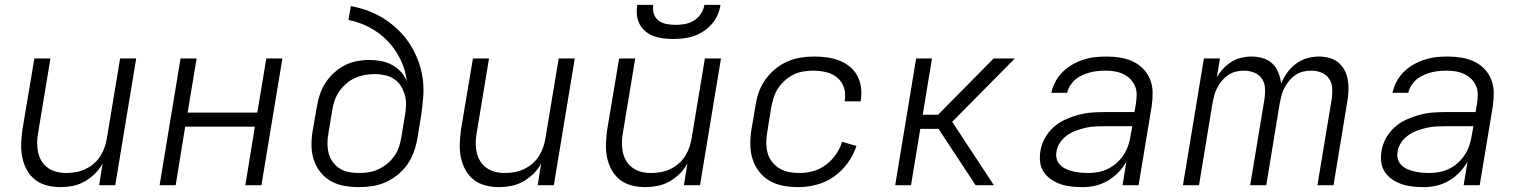

<svg xmlns="http://www.w3.org/2000/svg" viewBox="-20 -760 6240 788"><path d="M229 8Q200 8 172.5 1Q145 -6 124 -22.5Q103 -39 90 -63Q77 -87 71.5 -114Q66 -141 67 -170Q68 -199 72 -228L121 -520H187L137 -218Q133 -198 132.5 -177Q132 -156 136 -136.5Q140 -117 150 -100Q160 -83 176 -71.5Q192 -60 211.5 -55Q231 -50 252 -50Q272 -50 291.5 -53.5Q311 -57 329.5 -65.5Q348 -74 364.5 -88Q381 -102 392 -119.5Q403 -137 409.5 -156Q416 -175 419 -195L473 -520H539L453 0H387L401 -89Q389 -66 369.5 -47Q350 -28 327 -15Q304 -2 278.5 3Q253 8 229 8Z M635 0 721 -520H787L750 -298H1036L1073 -520H1139L1053 0H987L1026 -240H740L701 0Z M1452 8Q1421 8 1391.5 2.5Q1362 -3 1337.5 -17Q1313 -31 1295 -53.5Q1277 -76 1268 -103.5Q1259 -131 1258.5 -161Q1258 -191 1263 -222L1280 -319Q1284 -345 1292 -370Q1300 -395 1314.5 -418Q1329 -441 1349.5 -460Q1370 -479 1394 -491.5Q1418 -504 1444 -509Q1470 -514 1495 -514Q1520 -514 1544 -509.5Q1568 -505 1589 -493.5Q1610 -482 1625.5 -465Q1641 -448 1650 -426Q1644 -474 1623.5 -516Q1603 -558 1571.5 -591Q1540 -624 1498.5 -646.5Q1457 -669 1410 -678L1420 -735Q1458 -728 1493.5 -714.5Q1529 -701 1559.5 -681Q1590 -661 1616.5 -635Q1643 -609 1662.5 -578.5Q1682 -548 1695.5 -513Q1709 -478 1714.5 -440Q1720 -402 1717 -362.5Q1714 -323 1708 -283L1692 -186Q1687 -159 1677 -132.5Q1667 -106 1650 -82.5Q1633 -59 1610 -41Q1587 -23 1561 -11.5Q1535 0 1507 4Q1479 8 1452 8ZM1452 -50Q1472 -50 1492.5 -53Q1513 -56 1532.5 -65Q1552 -74 1568.5 -87.5Q1585 -101 1597.5 -118.5Q1610 -136 1617 -156Q1624 -176 1627 -196L1642 -286Q1646 -308 1646.5 -329Q1647 -350 1641.5 -370Q1636 -390 1625.5 -407Q1615 -424 1598.5 -435Q1582 -446 1561 -451Q1540 -456 1519 -456Q1499 -456 1478.5 -452.5Q1458 -449 1438.5 -440.5Q1419 -432 1402.5 -418Q1386 -404 1373.5 -386.5Q1361 -369 1354 -349.5Q1347 -330 1344 -310L1328 -213Q1324 -192 1324 -171Q1324 -150 1329 -130.5Q1334 -111 1346 -95Q1358 -79 1374 -68.5Q1390 -58 1410.5 -54Q1431 -50 1452 -50Z M2029 8Q2000 8 1972.5 1Q1945 -6 1924 -22.5Q1903 -39 1890 -63Q1877 -87 1871.5 -114Q1866 -141 1867 -170Q1868 -199 1872 -228L1921 -520H1987L1937 -218Q1933 -198 1932.5 -177Q1932 -156 1936 -136.5Q1940 -117 1950 -100Q1960 -83 1976 -71.5Q1992 -60 2011.5 -55Q2031 -50 2052 -50Q2072 -50 2091.5 -53.5Q2111 -57 2129.5 -65.5Q2148 -74 2164.5 -88Q2181 -102 2192 -119.5Q2203 -137 2209.5 -156Q2216 -175 2219 -195L2273 -520H2339L2253 0H2187L2201 -89Q2189 -66 2169.5 -47Q2150 -28 2127 -15Q2104 -2 2078.5 3Q2053 8 2029 8Z M2629 8Q2600 8 2572.5 1Q2545 -6 2524 -22.5Q2503 -39 2490 -63Q2477 -87 2471.5 -114Q2466 -141 2467 -170Q2468 -199 2472 -228L2521 -520H2587L2537 -218Q2533 -198 2532.5 -177Q2532 -156 2536 -136.5Q2540 -117 2550 -100Q2560 -83 2576 -71.5Q2592 -60 2611.5 -55Q2631 -50 2652 -50Q2672 -50 2691.5 -53.5Q2711 -57 2729.5 -65.5Q2748 -74 2764.5 -88Q2781 -102 2792 -119.5Q2803 -137 2809.5 -156Q2816 -175 2819 -195L2873 -520H2939L2853 0H2787L2801 -89Q2789 -66 2769.5 -47Q2750 -28 2727 -15Q2704 -2 2678.5 3Q2653 8 2629 8ZM2743 -600Q2722 -600 2701.5 -602.5Q2681 -605 2662.5 -612Q2644 -619 2629 -631.5Q2614 -644 2605 -661Q2596 -678 2594 -698.5Q2592 -719 2595 -740H2661Q2658 -721 2663.5 -703.5Q2669 -686 2683 -675.5Q2697 -665 2715.5 -661.5Q2734 -658 2753 -658Q2772 -658 2791.5 -661.5Q2811 -665 2828 -675.5Q2845 -686 2856.5 -703.5Q2868 -721 2871 -740H2937Q2934 -719 2925 -698.5Q2916 -678 2901 -661Q2886 -644 2867 -631.5Q2848 -619 2827.5 -612Q2807 -605 2785.5 -602.5Q2764 -600 2743 -600Z M3256 8Q3225 8 3195 2.5Q3165 -3 3139.5 -17.5Q3114 -32 3096 -55Q3078 -78 3069 -106Q3060 -134 3059.5 -165.5Q3059 -197 3064 -228L3081 -328Q3085 -355 3094.5 -382Q3104 -409 3121 -433Q3138 -457 3161.5 -476.5Q3185 -496 3211.5 -507.5Q3238 -519 3266 -523.5Q3294 -528 3321 -528Q3347 -528 3373.5 -524.5Q3400 -521 3423.5 -512Q3447 -503 3466.5 -487.5Q3486 -472 3498 -450Q3510 -428 3513.5 -402.5Q3517 -377 3513 -350L3512 -344H3447V-348Q3452 -376 3443.5 -401Q3435 -426 3415.5 -442Q3396 -458 3370 -464Q3344 -470 3317 -470Q3297 -470 3276 -466.5Q3255 -463 3236 -453.5Q3217 -444 3200.5 -429Q3184 -414 3172.5 -396Q3161 -378 3155 -358Q3149 -338 3145 -318L3129 -218Q3125 -196 3125 -174Q3125 -152 3130.5 -132Q3136 -112 3149 -95.5Q3162 -79 3179.5 -68.5Q3197 -58 3218 -54Q3239 -50 3262 -50Q3289 -50 3317 -57.5Q3345 -65 3369 -83Q3393 -101 3410.5 -126Q3428 -151 3436 -178L3495 -161Q3483 -124 3459 -91Q3435 -58 3402.5 -35Q3370 -12 3331.5 -2Q3293 8 3256 8Z M3984 0 3832 -231H3757L3719 0H3654L3740 -520H3805L3767 -289H3830L4058 -520H4145L3888 -260L4059 0Z M4423 8Q4400 8 4377 5.5Q4354 3 4333.5 -4Q4313 -11 4295 -23Q4277 -35 4264.5 -53Q4252 -71 4249 -93.5Q4246 -116 4250 -140Q4254 -167 4268 -192.5Q4282 -218 4303.5 -237.5Q4325 -257 4351.5 -269Q4378 -281 4405.5 -288.5Q4433 -296 4460 -298Q4487 -300 4514 -300H4636L4642 -335Q4645 -354 4645 -373Q4645 -392 4637.5 -408.5Q4630 -425 4617.5 -437Q4605 -449 4589 -456.5Q4573 -464 4555 -467Q4537 -470 4518 -470Q4502 -470 4486 -468.5Q4470 -467 4454.5 -463Q4439 -459 4423 -452Q4407 -445 4394.5 -434.5Q4382 -424 4372.5 -409.5Q4363 -395 4360 -379H4295Q4300 -403 4312 -425.5Q4324 -448 4342 -465.5Q4360 -483 4382 -495.5Q4404 -508 4427.5 -515.5Q4451 -523 4474.5 -525.5Q4498 -528 4522 -528Q4550 -528 4577.5 -523.5Q4605 -519 4629 -508Q4653 -497 4671.5 -478Q4690 -459 4700 -434.5Q4710 -410 4710.5 -382Q4711 -354 4707 -326L4653 0H4587L4603 -97Q4590 -73 4570 -52.5Q4550 -32 4526 -18Q4502 -4 4475.5 2Q4449 8 4423 8ZM4447 -50Q4467 -50 4488 -54Q4509 -58 4529 -68Q4549 -78 4565.5 -93.5Q4582 -109 4593.5 -127.5Q4605 -146 4611.5 -166.5Q4618 -187 4621 -208L4627 -242H4514Q4495 -242 4475 -241Q4455 -240 4435.5 -235.5Q4416 -231 4396.5 -224Q4377 -217 4360 -205Q4343 -193 4331 -175.5Q4319 -158 4316 -138Q4313 -122 4317 -107.5Q4321 -93 4331.5 -82.5Q4342 -72 4356 -66Q4370 -60 4384.5 -56.5Q4399 -53 4415 -51.5Q4431 -50 4447 -50Z M4835 0 4921 -520H4987L4974 -442Q4984 -461 5000 -478Q5016 -495 5034.5 -506.5Q5053 -518 5074.5 -523Q5096 -528 5117 -528Q5141 -528 5163.5 -521Q5186 -514 5202 -499Q5218 -484 5226.5 -462.5Q5235 -441 5238 -418Q5248 -441 5263 -462Q5278 -483 5299 -498.5Q5320 -514 5344.5 -521Q5369 -528 5393 -528Q5415 -528 5435.5 -522.5Q5456 -517 5472 -504Q5488 -491 5498 -472.5Q5508 -454 5511.5 -433Q5515 -412 5514.5 -390Q5514 -368 5510 -346L5453 0H5387L5446 -356Q5449 -378 5447.5 -400Q5446 -422 5434 -438.5Q5422 -455 5402.5 -462.5Q5383 -470 5361 -470Q5345 -470 5328 -466Q5311 -462 5296.5 -452Q5282 -442 5270.5 -428Q5259 -414 5251 -398.5Q5243 -383 5239 -367Q5235 -351 5232 -335L5177 0H5111L5170 -356Q5173 -378 5171.5 -400Q5170 -422 5158 -438.5Q5146 -455 5126.5 -462.5Q5107 -470 5085 -470Q5069 -470 5052 -466Q5035 -462 5020.5 -452Q5006 -442 4994.5 -428Q4983 -414 4975 -398.5Q4967 -383 4963 -367Q4959 -351 4956 -335L4901 0Z M5823 8Q5800 8 5777 5.5Q5754 3 5733.5 -4Q5713 -11 5695 -23Q5677 -35 5664.5 -53Q5652 -71 5649 -93.5Q5646 -116 5650 -140Q5654 -167 5668 -192.5Q5682 -218 5703.5 -237.5Q5725 -257 5751.5 -269Q5778 -281 5805.5 -288.5Q5833 -296 5860 -298Q5887 -300 5914 -300H6036L6042 -335Q6045 -354 6045 -373Q6045 -392 6037.5 -408.5Q6030 -425 6017.5 -437Q6005 -449 5989 -456.5Q5973 -464 5955 -467Q5937 -470 5918 -470Q5902 -470 5886 -468.5Q5870 -467 5854.5 -463Q5839 -459 5823 -452Q5807 -445 5794.5 -434.5Q5782 -424 5772.5 -409.5Q5763 -395 5760 -379H5695Q5700 -403 5712 -425.5Q5724 -448 5742 -465.5Q5760 -483 5782 -495.5Q5804 -508 5827.5 -515.5Q5851 -523 5874.5 -525.5Q5898 -528 5922 -528Q5950 -528 5977.5 -523.5Q6005 -519 6029 -508Q6053 -497 6071.5 -478Q6090 -459 6100 -434.5Q6110 -410 6110.5 -382Q6111 -354 6107 -326L6053 0H5987L6003 -97Q5990 -73 5970 -52.5Q5950 -32 5926 -18Q5902 -4 5875.5 2Q5849 8 5823 8ZM5847 -50Q5867 -50 5888 -54Q5909 -58 5929 -68Q5949 -78 5965.5 -93.5Q5982 -109 5993.5 -127.5Q6005 -146 6011.5 -166.5Q6018 -187 6021 -208L6027 -242H5914Q5895 -242 5875 -241Q5855 -240 5835.5 -235.5Q5816 -231 5796.5 -224Q5777 -217 5760 -205Q5743 -193 5731 -175.5Q5719 -158 5716 -138Q5713 -122 5717 -107.5Q5721 -93 5731.5 -82.5Q5742 -72 5756 -66Q5770 -60 5784.5 -56.5Q5799 -53 5815 -51.5Q5831 -50 5847 -50Z"/></svg>

Font: Iosevka Aile Light
Style: Italic
Weight: 300
Italic angle: -9°
Designer: Belleve Invis
Foundry: Belleve Invis
Version: Version 31.1.0; ttfautohint (v1.8.4)